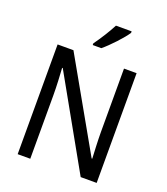

<svg xmlns="http://www.w3.org/2000/svg" viewBox="-166 -1059 1023 1174"><g transform="rotate(20 345.0 -472.0)"><path d="M486 -934V-944H384C361 -899 323 -839 291 -795V-784H347C391 -820 461 -895 486 -934ZM602 0V-714H520V-302C520 -247 524 -172 526 -130H522L191 -714H88V0H170V-413C170 -475 166 -539 163 -589H167L498 0Z"/></g></svg>

Font: Noto Sans Bengali SemiCondensed
Style: Regular
Weight: 400
Width: 4
Designer: Jelle Bosma - Monotype Design Team
Foundry: Monotype Imaging Inc.
Version: Version 2.003